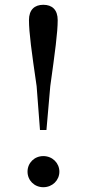

<svg xmlns="http://www.w3.org/2000/svg" viewBox="-20 -769 362 802"><path d="M161 13C199 13 228 -16 228 -52C228 -88 199 -117 161 -117C123 -117 95 -88 95 -52C95 -16 123 13 161 13ZM161 -749C124 -749 101 -728 101 -685C101 -633 112 -553 133 -409L147 -226H174L190 -409C210 -553 221 -633 221 -685C221 -728 198 -749 161 -749Z"/></svg>

Font: Noto Serif JP Medium
Style: Regular
Weight: 500
Designer: Ryoko NISHIZUKA 西塚涼子 (kana & ideographs); Frank Grießhammer (Latin, Greek & Cyrillic); Wenlong ZHANG 张文龙 (bopomofo); San
Foundry: Adobe
Version: Version 2.001;hotconv 1.1.0;makeotfexe 2.6.0